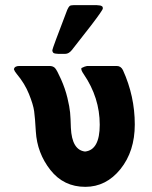

<svg xmlns="http://www.w3.org/2000/svg" viewBox="-20 -714 590 745"><path d="M34 -445Q36 -458 55 -458H172Q186 -458 193.5 -450Q201 -442 217 -406Q233 -370 241.5 -334.5Q250 -299 252 -277.5Q254 -256 255 -218Q259 -132 310 -126Q367 -132 367 -230Q367 -335 305 -426Q293 -443 296 -450Q310 -457 318 -458H433Q449 -458 457 -442Q503 -341 503 -231Q503 -127 447.5 -58Q392 11 311 11Q227 11 175.5 -54.5Q124 -120 119 -204Q116 -257 112.5 -282.5Q109 -308 92.5 -349Q76 -390 45 -427Q36 -438 34 -445ZM183 -519Q183 -525 241 -676Q246 -687 250 -690.5Q254 -694 265 -694H356Q357 -694 360.5 -693.5Q364 -693 365.5 -693Q367 -693 369.5 -692.5Q372 -692 373.5 -691Q375 -690 376.5 -689Q378 -688 378.5 -686Q379 -684 379 -681Q379 -675 334 -616Q292 -563 259 -520Q247 -505 233 -505H206Q205 -505 201 -505.5Q197 -506 195.5 -506Q194 -506 191 -507Q188 -508 186.5 -509.5Q185 -511 184 -513.5Q183 -516 183 -519Z"/></svg>

Font: CMU Sans Serif
Style: Bold
Weight: 700
Version: Version 0.7.0